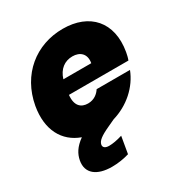

<svg xmlns="http://www.w3.org/2000/svg" viewBox="-181 -697 978 1037"><g transform="rotate(-30 308.0 -178.5)"><path d="M330 -413C375 -413 410 -386 400 -330H226C243 -385 281 -413 330 -413ZM326 195 344 90C312 100 283 105 261 105C236 105 224 94 227 78C231 57 253 39 310 13L353 -7C451 -36 529 -106 563 -194H355C340 -171 315 -150 277 -150C234 -150 203 -176 210 -242H581C587 -257 590 -273 593 -288C623 -461 525 -568 359 -568C191 -568 55 -459 23 -281C-1 -142 53 -46 156 -9C110 24 91 57 84 94C70 169 125 211 218 211C256 211 293 205 326 195Z"/></g></svg>

Font: SVN-Poppins ExtraBold
Style: Italic
Weight: 800
Italic angle: -10°
Designer: Ninad Kale (Devanagari), Jonny Pinhorn (Latin)
Foundry: Indian Type Foundry
Version: Version 3.002 2017